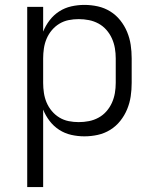

<svg xmlns="http://www.w3.org/2000/svg" viewBox="-20 -548 640 783"><path d="M91 215V-520H156V-419Q166 -444 182.5 -465.5Q199 -487 221.5 -501.5Q244 -516 270.5 -522Q297 -528 324 -528Q352 -528 379 -522Q406 -516 429.5 -501.5Q453 -487 470.5 -465Q488 -443 498.5 -417.5Q509 -392 513 -365Q517 -338 517 -310V-210Q517 -182 513 -155Q509 -128 498.5 -102.5Q488 -77 470.5 -55Q453 -33 429.5 -18.5Q406 -4 379 2Q352 8 324 8Q297 8 270.5 2Q244 -4 221.5 -18.5Q199 -33 182.5 -54.5Q166 -76 156 -101V215ZM301 -50Q322 -50 342.5 -54Q363 -58 381.5 -68Q400 -78 414 -94Q428 -110 436.5 -129Q445 -148 448.5 -168.5Q452 -189 452 -210V-310Q452 -331 448.5 -351.5Q445 -372 436.5 -391Q428 -410 414 -426Q400 -442 381.5 -452Q363 -462 342.5 -466Q322 -470 301 -470Q280 -470 260 -466Q240 -462 222.5 -451.5Q205 -441 191.5 -425Q178 -409 170 -390Q162 -371 159 -350.5Q156 -330 156 -310V-210Q156 -190 159 -169.5Q162 -149 170 -130Q178 -111 191.5 -95Q205 -79 222.5 -68.5Q240 -58 260 -54Q280 -50 301 -50Z"/></svg>

Font: Iosevka Aile Light
Style: Regular
Weight: 300
Designer: Belleve Invis
Foundry: Belleve Invis
Version: Version 27.3.5; ttfautohint (v1.8.4)